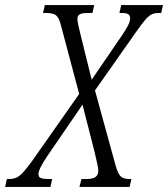

<svg xmlns="http://www.w3.org/2000/svg" viewBox="-63 -734 660 754"><path d="M-43 0 -36 -31H-28Q-11 -31 1.5 -36.5Q14 -42 28 -57.5Q42 -73 64 -103L248 -365L177 -632Q169 -664 157.5 -673.5Q146 -683 119 -683H106L113 -714H307L300 -683H282Q258 -683 249.5 -677.5Q241 -672 241 -660Q241 -645 254 -595L297 -421L416 -595Q432 -619 440 -634.5Q448 -650 448 -661Q448 -673 441 -678Q434 -683 415 -683H406L413 -714H577L570 -683H559Q543 -683 531.5 -677Q520 -671 506 -654.5Q492 -638 469 -605L310 -379L391 -84Q400 -51 411.5 -41Q423 -31 443 -31H453L446 0H249L257 -31H278Q323 -31 323 -62Q323 -72 319.5 -88.5Q316 -105 308 -139L261 -323L122 -120Q88 -70 88 -50Q88 -39 97 -35Q106 -31 131 -31H142L135 0Z"/></svg>

Font: Noto Serif ExtraCondensed Light
Style: Italic
Weight: 300
Width: 2
Italic angle: -12°
Designer: Monotype Design Team
Foundry: Monotype Imaging Inc.
Version: Version 2.014; ttfautohint (v1.8.4.7-5d5b)